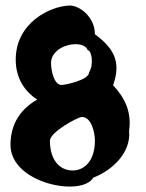

<svg xmlns="http://www.w3.org/2000/svg" viewBox="-20 -728 529 696"><path d="M18 -203C18 -62 277 -13 318 -84C385 -109 456 -174 448 -254C458 -322 432 -374 390 -419C422 -508 388 -556 324 -604C324 -666 269 -708 233 -708C161 -706 37 -645 37 -512C37 -444 70 -396 115 -367C60 -336 18 -284 18 -203ZM161 -218C161 -249 262 -304 277 -304C311 -304 324 -249 324 -218C324 -145 286 -110 243 -110C199 -110 161 -145 161 -218ZM165 -499C165 -568 284 -588 298 -546C312 -546 321 -494 303 -466C303 -438 217 -420 203 -420C176 -420 165 -472 165 -499Z"/></svg>

Font: Ampere
Style: SCUltCnd
Weight: 400
Version: Version 1